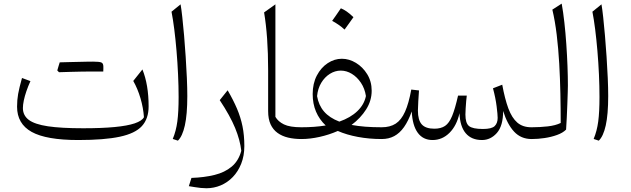

<svg xmlns="http://www.w3.org/2000/svg" viewBox="-20 -756 3433 1044"><path d="M762.7 -118.7Q752 -98.6 712.2 -85.2Q672.4 -71.8 602.8 -65.2Q533.2 -58.6 432.6 -58.6Q312.5 -58.6 240.5 -69.3Q168.5 -80.1 136.5 -104.2Q104.5 -128.4 104.5 -168.5Q104.5 -186 109.4 -209.5Q114.3 -232.9 123.5 -260Q132.8 -287.1 145.5 -314.9L99.6 -332Q84.5 -278.3 78.6 -245.1Q72.8 -211.9 72.8 -175.8Q72.8 -83 152.1 -38.8Q231.4 5.4 405.8 5.4Q547.4 5.4 631.1 -12.5Q714.8 -30.3 751.5 -70.3Q788.1 -110.4 788.1 -177.7Q788.1 -295.4 754.4 -378.4L704.6 -315.9Q728.5 -273.9 743.9 -221.7Q759.3 -169.4 762.7 -118.7ZM492.2 -367.2Q507.8 -367.2 517.6 -367.2Q527.3 -367.2 533 -367.2Q538.6 -367.2 541.5 -367.2Q542 -373.5 542 -381.3Q542 -389.2 542 -394Q542 -411.1 531.7 -416Q521.5 -420.9 486.8 -420.9Q454.1 -413.6 421.4 -405.5Q388.7 -397.5 356.2 -389.4Q323.7 -381.3 291.5 -373Q293.9 -370.6 296.1 -368.2Q298.3 -365.7 300.8 -363.3Q331.1 -364.3 363 -365.2Q395 -366.2 427.5 -366.7Q460 -367.2 492.2 -367.2ZM300.8 -363.3Q332 -372.6 363 -381.8Q394 -391.1 425 -401.1Q456.1 -411.1 486.8 -420.9Q478 -420.9 459 -420.7Q439.9 -420.4 414.6 -419.7Q389.2 -418.9 360.6 -418.5Q332 -418 304.7 -417Q301.3 -406.2 298.1 -395.5Q294.9 -384.8 291.5 -373Q293.9 -370.6 296.1 -368.2Q298.3 -365.7 300.8 -363.3Z M961.9 -732.4 912.6 -692.4Q920.4 -652.8 927.5 -597.4Q934.6 -542 939.9 -478.5Q945.3 -415 948.2 -350.8Q951.2 -286.6 951.2 -228.5Q951.2 -147.5 944.3 -95.7Q937.5 -43.9 919.4 -0.5L947.3 8.8Q971.7 -14.2 985.1 -73.7Q998.5 -133.3 998.5 -233.9Q998.5 -276.4 996.1 -331.8Q993.7 -387.2 989.7 -447Q985.8 -506.8 981 -562.7Q976.1 -618.7 971.2 -663.3Q966.3 -708 961.9 -732.4Z M1308.6 38.1Q1308.6 -20.5 1298.6 -69.3Q1288.6 -118.2 1268.6 -165.3Q1248.5 -212.4 1217.8 -265.1L1174.8 -211.4Q1231.4 -126 1258.5 -60.1Q1285.6 5.9 1292 64Q1277.3 118.7 1239.7 150.1Q1202.1 181.6 1146.2 195.3Q1090.3 209 1021 211.4L1006.8 256.3Q1022.5 258.8 1038.8 261.5Q1055.2 264.2 1071.5 265.9Q1087.9 267.6 1102.1 267.6Q1143.1 267.6 1180.2 252Q1217.3 236.3 1246.1 206.3Q1274.9 176.3 1291.7 133.8Q1308.6 91.3 1308.6 38.1Z M1477.5 -732.4 1416 -688.5Q1426.8 -624.5 1432.4 -545.7Q1438 -466.8 1438 -372.1V-151.9Q1438 -108.9 1451.4 -79.8Q1464.8 -50.8 1489.3 -33.2Q1513.7 -15.6 1546.6 -7.8Q1579.6 0 1618.7 0H1619.1V-64H1618.7Q1555.7 -64 1523.9 -79.6Q1492.2 -95.2 1477.5 -120.6Z M1833 -372.1Q1864.3 -372.1 1893.1 -354.5Q1921.9 -336.9 1942.6 -305.9Q1963.4 -274.9 1969.7 -233.9Q1960.4 -187.5 1923.3 -151.9Q1886.2 -116.2 1825.2 -94.7Q1771.5 -115.2 1741.9 -149.7Q1712.4 -184.1 1704.1 -233.4Q1708 -274.4 1726.8 -305.7Q1745.6 -336.9 1773.7 -354.5Q1801.8 -372.1 1833 -372.1ZM1838.9 -436.5Q1798.3 -436.5 1762 -412.6Q1725.6 -388.7 1702.9 -345.5Q1680.2 -302.2 1680.2 -244.6Q1680.2 -191.9 1698.2 -149.2Q1716.3 -106.4 1751 -73.7Q1719.7 -68.8 1687.5 -66.4Q1655.3 -64 1619.1 -64Q1611.8 -64 1608.2 -56.4Q1604.5 -48.8 1604.5 -33.2V-30.8Q1604.5 -15.1 1608.2 -7.6Q1611.8 0 1619.1 0Q1666 0 1717.5 -11.5Q1769 -22.9 1816.9 -43.9Q1864.7 -22.9 1926 -11.5Q1987.3 0 2055.2 0H2055.7V-64H2055.2Q2006.3 -64 1966.3 -67.1Q1926.3 -70.3 1891.6 -76.7Q1940.9 -113.8 1970.9 -161.1Q2001 -208.5 2001 -262.7Q2001 -313 1976.8 -352.3Q1952.6 -391.6 1915.5 -414.1Q1878.4 -436.5 1838.9 -436.5ZM1833.5 -710.9Q1821.3 -692.9 1809.8 -676.3Q1798.3 -659.7 1786.1 -642.6Q1803.7 -633.3 1821 -621.3Q1838.4 -609.4 1853.5 -595.2Q1866.2 -612.3 1878.2 -629.2Q1890.1 -646 1901.9 -662.6Q1881.8 -682.1 1865 -693.6Q1848.1 -705.1 1833.5 -710.9Z M2600.6 5.4Q2647.9 5.4 2681.9 -33.2Q2715.8 -71.8 2715.8 -152.8Q2738.3 -80.1 2775.6 -40Q2813 0 2870.6 0H2872.1V-64H2868.7Q2822.3 -64 2792.7 -89.6Q2763.2 -115.2 2744.1 -166.7Q2725.1 -218.3 2710.9 -295.4L2660.6 -275.9Q2674.8 -222.7 2680.4 -177.7Q2686 -132.8 2686 -115.2Q2686 -86.4 2669.9 -70.6Q2653.8 -54.7 2606 -54.7Q2549.8 -54.7 2530.3 -70.6Q2510.7 -86.4 2510.7 -132.8Q2510.7 -146.5 2512 -166.7Q2513.2 -187 2514.9 -206.3Q2516.6 -225.6 2518.1 -236.3H2470.7Q2454.6 -164.6 2438.5 -125.5Q2422.4 -86.4 2399.9 -71.3Q2377.4 -56.2 2341.8 -56.2Q2294.4 -56.2 2273.4 -79.6Q2252.4 -103 2252.4 -154.8Q2252.4 -171.9 2254.4 -205.1Q2256.3 -238.3 2258.3 -264.2L2216.3 -269Q2202.6 -193.8 2182.4 -148.7Q2162.1 -103.5 2131.6 -83.7Q2101.1 -64 2055.7 -64Q2048.3 -64 2044.7 -56.4Q2041 -48.8 2041 -33.2V-30.8Q2041 -15.1 2044.7 -7.6Q2048.3 0 2055.7 0Q2093.8 0 2123.5 -15.9Q2153.3 -31.7 2176.8 -64.9Q2200.2 -98.1 2218.8 -149.9Q2222.7 -73.7 2251.5 -34.2Q2280.3 5.4 2332 5.4Q2384.8 5.4 2424.1 -33.7Q2463.4 -72.8 2478.5 -140.6Q2481 -68.8 2512.2 -31.7Q2543.5 5.4 2600.6 5.4Z M3034.2 -736.3 2983.4 -703.6Q2998 -642.1 3007.1 -567.1Q3016.1 -492.2 3020.8 -410.4Q3025.4 -328.6 3027.1 -246.3Q3028.8 -164.1 3028.8 -87.4Q3001 -73.7 2958.3 -68.8Q2915.5 -64 2872.1 -64Q2864.7 -64 2861.1 -56.4Q2857.4 -48.8 2857.4 -33.2V-30.8Q2857.4 -15.1 2861.1 -7.6Q2864.7 0 2872.1 0Q2905.3 0 2941.2 -5.4Q2977.1 -10.7 3008.5 -22Q3040 -33.2 3058.1 -51.3Q3060.1 -79.1 3061.8 -116Q3063.5 -152.8 3064.9 -189.7Q3066.4 -226.6 3067.1 -254.2Q3067.9 -281.7 3067.9 -291Q3067.9 -339.4 3065.7 -397.2Q3063.5 -455.1 3059.3 -515.9Q3055.2 -576.7 3048.8 -633.5Q3042.5 -690.4 3034.2 -736.3Z M3250.5 -732.4 3201.2 -692.4Q3209 -652.8 3216.1 -597.4Q3223.1 -542 3228.5 -478.5Q3233.9 -415 3236.8 -350.8Q3239.7 -286.6 3239.7 -228.5Q3239.7 -147.5 3232.9 -95.7Q3226.1 -43.9 3208 -0.5L3235.8 8.8Q3260.3 -14.2 3273.7 -73.7Q3287.1 -133.3 3287.1 -233.9Q3287.1 -276.4 3284.7 -331.8Q3282.2 -387.2 3278.3 -447Q3274.4 -506.8 3269.5 -562.7Q3264.6 -618.7 3259.8 -663.3Q3254.9 -708 3250.5 -732.4Z"/></svg>

Font: Pinar FD VF
Style: Regular
Weight: 300
Designer: Amin Abedi
Version: Version 2.000